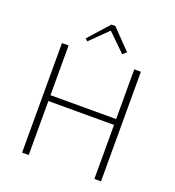

<svg xmlns="http://www.w3.org/2000/svg" viewBox="-157 -1021 1041 1143"><g transform="rotate(20 363.0 -449.0)"><path d="M251 -755 236 -768 352 -898H377L496 -775L473 -754L361 -863ZM113 0V-694H155V-379H571V-694H613V0H571V-342H155V0Z"/></g></svg>

Font: Cantarell Light
Style: Regular
Weight: 300
Designer: Dave Crossland, Nikolaus Waxweiler, Florian Fecher, Jacques Le Bailly, Eben Sorkin, Alexei Vanyashin, Alexios Zavras, Em
Version: Version 0.303